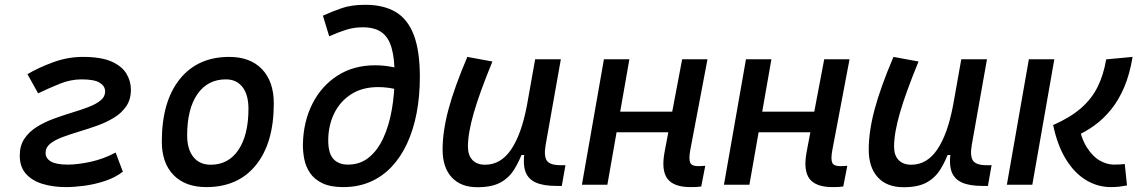

<svg xmlns="http://www.w3.org/2000/svg" viewBox="-20 -762 4728 792"><path d="M252 9.8Q198.7 9.8 155.5 -3.4Q112.3 -16.6 86.9 -45.2Q61.5 -73.7 61.5 -120.1Q61.5 -161.1 80.6 -189.7Q99.6 -218.3 131.1 -238Q162.6 -257.8 200.2 -271.7Q237.8 -285.6 275.1 -296.9Q312.5 -308.1 344 -320.1Q375.5 -332 394.5 -347.4Q413.6 -362.8 413.6 -385.3Q413.6 -406.7 391.4 -420.7Q369.1 -434.6 316.4 -434.6Q271.5 -434.6 226.1 -416.3Q180.7 -397.9 137.2 -377L93.3 -456.1Q139.6 -483.4 199.7 -505.4Q259.8 -527.3 321.8 -527.3Q397 -527.3 440.2 -508.1Q483.4 -488.8 501.7 -457.8Q520 -426.8 520 -392.1Q520 -352.1 501 -324Q481.9 -295.9 450.4 -276.6Q418.9 -257.3 381.3 -243.9Q343.8 -230.5 306.4 -219.2Q269 -208 237.5 -196.3Q206.1 -184.6 187 -169.2Q168 -153.8 168 -131.3Q168 -108.9 189.9 -95.9Q211.9 -83 259.3 -83Q300.3 -83 353.5 -94.5Q406.7 -106 457 -132.8L486.8 -53.7Q455.1 -29.3 412.8 -15.4Q370.6 -1.5 328.1 4.2Q285.6 9.8 252 9.8Z M831.1 9.8Q744.6 9.8 696 -39.8Q647.5 -89.4 647.5 -177.7Q647.5 -342.8 721.2 -435.1Q794.9 -527.3 925.8 -527.3Q1012.2 -527.3 1060.8 -476.6Q1109.4 -425.8 1109.4 -335Q1109.4 -172.4 1035.9 -81.3Q962.4 9.8 831.1 9.8ZM849.1 -82.5Q922.4 -82.5 963.6 -143.8Q1004.9 -205.1 1004.9 -314Q1004.9 -370.6 980.5 -402.6Q956.1 -434.6 911.6 -434.6Q836.4 -434.6 794.2 -373.5Q752 -312.5 752 -203.6Q752 -146.5 777.6 -114.5Q803.2 -82.5 849.1 -82.5Z M1396 9.8Q1342.8 9.8 1309.6 -6.3Q1276.4 -22.5 1258.8 -48.6Q1241.2 -74.7 1235.1 -106Q1229 -137.2 1229.5 -167.5Q1231.4 -259.8 1268.3 -333.3Q1305.2 -406.7 1371.6 -449.7Q1438 -492.7 1527.8 -492.7Q1563.5 -492.7 1601.8 -485.1Q1640.1 -477.5 1681.6 -461.9L1634.8 -388.2Q1609.4 -396 1585.7 -399.4Q1562 -402.8 1540.5 -402.8Q1474.1 -402.8 1428.2 -373Q1382.3 -343.3 1358.4 -293.9Q1334.5 -244.6 1334 -185.5Q1333.5 -130.9 1354.7 -106.9Q1376 -83 1416 -83Q1465.3 -83 1501.7 -112.5Q1538.1 -142.1 1561.5 -193.4Q1585 -244.6 1596.4 -310.5Q1607.9 -376.5 1607.9 -449.7Q1607.9 -521 1595.2 -564.9Q1582.5 -608.9 1553.7 -629.2Q1524.9 -649.4 1476.1 -649.4Q1440.4 -649.4 1409.2 -639.6Q1377.9 -629.9 1337.9 -612.3L1312 -697.3Q1350.6 -714.8 1390.1 -728.5Q1429.7 -742.2 1487.3 -742.2Q1561.5 -742.2 1611.3 -713.1Q1661.1 -684.1 1686.5 -618.7Q1711.9 -553.2 1711.9 -444.8Q1711.9 -364.7 1698.5 -295.2Q1685.1 -225.6 1658.9 -169.4Q1632.8 -113.3 1594.7 -73.2Q1556.6 -33.2 1506.8 -11.7Q1457 9.8 1396 9.8Z M1949.2 10.3Q1880.9 10.3 1843.3 -30.5Q1805.7 -71.3 1805.7 -145Q1805.7 -219.7 1829.8 -310.3Q1854 -400.9 1907.7 -527.3L2011.2 -508.3Q1958 -378.9 1934.1 -295.7Q1910.2 -212.4 1910.2 -157.2Q1910.2 -121.6 1928.7 -102.1Q1947.3 -82.5 1981 -82.5Q2045.9 -82.5 2088.4 -145.3Q2130.9 -208 2153.3 -325.7L2144.5 -122.6H2112.3L2140.1 -146Q2123 -98.1 2101.1 -63Q2079.1 -27.8 2043.7 -8.8Q2008.3 10.3 1949.2 10.3ZM2274.4 4.9Q2221.7 4.9 2190.4 -9Q2159.2 -22.9 2147.9 -52.7Q2136.7 -82.5 2143.1 -129.9L2137.2 -234.9L2187.5 -517.6H2293.5L2231 -165.5Q2222.7 -118.7 2235.6 -99.6Q2248.5 -80.6 2291.5 -80.6H2312.5L2297.4 4.9Z M2380.4 0 2471.2 -517.6H2576.2L2485.4 0ZM2448.7 -216.3 2463.4 -301.3H2839.8L2825.2 -216.3ZM2828.1 9.8Q2758.8 9.8 2732.9 -25.1Q2707 -60.1 2721.7 -136.7L2793.9 -517.6H2898.4L2827.1 -141.6Q2820.8 -106 2826.9 -91.3Q2833 -76.7 2858.9 -76.7Q2872.6 -76.7 2889.2 -78.1L2872.6 7.3Q2863.3 8.8 2852.3 9.3Q2841.3 9.8 2828.1 9.8Z M2966.3 0 3057.1 -517.6H3162.1L3071.3 0ZM3034.7 -216.3 3049.3 -301.3H3425.8L3411.1 -216.3ZM3414.1 9.8Q3344.7 9.8 3318.8 -25.1Q3293 -60.1 3307.6 -136.7L3379.9 -517.6H3484.4L3413.1 -141.6Q3406.7 -106 3412.8 -91.3Q3418.9 -76.7 3444.8 -76.7Q3458.5 -76.7 3475.1 -78.1L3458.5 7.3Q3449.2 8.8 3438.2 9.3Q3427.2 9.8 3414.1 9.8Z M3707 10.3Q3638.7 10.3 3601.1 -30.5Q3563.5 -71.3 3563.5 -145Q3563.5 -219.7 3587.6 -310.3Q3611.8 -400.9 3665.5 -527.3L3769 -508.3Q3715.8 -378.9 3691.9 -295.7Q3668 -212.4 3668 -157.2Q3668 -121.6 3686.5 -102.1Q3705.1 -82.5 3738.8 -82.5Q3803.7 -82.5 3846.2 -145.3Q3888.7 -208 3911.1 -325.7L3902.3 -122.6H3870.1L3897.9 -146Q3880.9 -98.1 3858.9 -63Q3836.9 -27.8 3801.5 -8.8Q3766.1 10.3 3707 10.3ZM4032.2 4.9Q3979.5 4.9 3948.2 -9Q3917 -22.9 3905.8 -52.7Q3894.5 -82.5 3900.9 -129.9L3895 -234.9L3945.3 -517.6H4051.3L3988.8 -165.5Q3980.5 -118.7 3993.4 -99.6Q4006.3 -80.6 4049.3 -80.6H4070.3L4055.2 4.9Z M4563 9.8Q4507.8 9.8 4460 -19Q4412.1 -47.9 4377 -105Q4341.8 -162.1 4324.2 -246.1Q4395 -277.3 4439.2 -315.9Q4483.4 -354.5 4507.8 -403.8Q4532.2 -453.1 4543 -517.1L4651.9 -527.3Q4640.1 -455.6 4617.2 -401.9Q4594.2 -348.1 4562.7 -309.6Q4531.2 -271 4494.4 -244.4Q4457.5 -217.8 4418 -200.7L4427.7 -252.9Q4439.9 -190.4 4463.9 -153.1Q4487.8 -115.7 4517.1 -99.4Q4546.4 -83 4574.7 -83Q4590.8 -83 4599.9 -83.7Q4608.9 -84.5 4619.6 -85.4L4628.9 2.9Q4613.8 5.9 4598.4 7.8Q4583 9.8 4563 9.8ZM4133.3 0 4224.1 -517.6H4329.1L4238.3 0Z"/></svg>

Font: Cascadia Code
Style: Italic
Weight: 400
Italic angle: -10°
Designer: Aaron Bell
Foundry: Saja Typeworks
Version: Version 2407.024